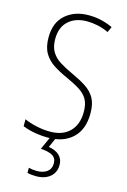

<svg xmlns="http://www.w3.org/2000/svg" viewBox="-142 -789 723 1094"><g transform="rotate(15 219.5 -242.0)"><path d="M394 -186Q394 -91 340.5 -40.5Q287 10 197 10Q155 10 116 3Q77 -4 45 -17V-58Q76 -44 116.5 -35Q157 -26 198 -26Q272 -26 313.5 -68Q355 -110 355 -184Q355 -230 339 -258Q323 -286 290.5 -306.5Q258 -327 209 -349Q164 -369 128.5 -392Q93 -415 72 -450.5Q51 -486 51 -543Q51 -631 104.5 -677.5Q158 -724 241 -724Q281 -724 317.5 -715Q354 -706 383 -692L368 -659Q334 -675 301 -681.5Q268 -688 241 -688Q172 -688 131 -650.5Q90 -613 90 -544Q90 -497 108.5 -467.5Q127 -438 158.5 -418.5Q190 -399 231 -380Q282 -357 318.5 -333.5Q355 -310 374.5 -276Q394 -242 394 -186ZM300 143Q300 188 269 214Q238 240 186 240Q157 240 135 234V204Q158 210 184 210Q220 210 243 193Q266 176 266 144Q266 111 241 97.5Q216 84 173 82L210 0H241L214 60Q255 66 277.5 87.5Q300 109 300 143Z"/></g></svg>

Font: Noto Sans Lao UI Cond ExtLt
Style: Regular
Weight: 200
Width: 3
Designer: Monotype Design Team
Foundry: Monotype Imaging Inc.
Version: Version 2.000; ttfautohint (v1.8.4.7-5d5b)